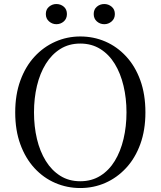

<svg xmlns="http://www.w3.org/2000/svg" viewBox="-20 -928 807 964"><path d="M262.9 -806.5Q242.6 -806.5 226.4 -820.4Q210.1 -834.4 210.1 -857.4Q210.1 -881.1 226.4 -894.4Q242.6 -907.8 262.9 -907.8Q284.5 -907.8 300.3 -894.4Q316 -881.1 316 -857.4Q316 -834.4 300.3 -820.4Q284.5 -806.5 262.9 -806.5ZM503.6 -806.5Q482.3 -806.5 466.4 -820.4Q450.5 -834.4 450.5 -857.4Q450.5 -881.1 466.4 -894.4Q482.3 -907.8 503.6 -907.8Q524.3 -907.8 540.5 -894.4Q556.7 -881.1 556.7 -857.4Q556.7 -834.4 540.5 -820.4Q524.3 -806.5 503.6 -806.5ZM383 16.1Q316.9 16.1 257.7 -9.3Q198.4 -34.7 153.2 -83.8Q107.9 -132.9 82.2 -203.3Q56.4 -273.6 56.4 -363.7Q56.4 -452.8 82.2 -523.6Q107.9 -594.3 153.2 -643.4Q198.4 -692.5 257.7 -718.7Q316.9 -744.9 383 -744.9Q450 -744.9 508.8 -719.5Q567.6 -694.1 613.1 -645Q658.7 -595.9 684.4 -525.1Q710.1 -454.4 710.1 -363.7Q710.1 -274.6 684.4 -204.2Q658.7 -133.7 613.1 -84.6Q567.6 -35.5 508.8 -9.7Q450 16.1 383 16.1ZM383 -18Q440.1 -18 483.7 -45.3Q527.4 -72.6 556.4 -120.2Q585.4 -167.8 600.2 -230.4Q615.1 -293.1 615.1 -363.7Q615.1 -434.4 600.2 -496.9Q585.4 -559.5 556.4 -607.1Q527.4 -654.7 483.7 -682Q440.1 -709.3 383 -709.3Q325.9 -709.3 282.6 -682Q239.2 -654.7 209.8 -607.1Q180.4 -559.5 165.5 -496.9Q150.7 -434.4 150.7 -363.7Q150.7 -293.1 165.5 -230.4Q180.4 -167.8 209.8 -120.2Q239.2 -72.6 282.6 -45.3Q325.9 -18 383 -18Z"/></svg>

Font: Noto Serif HK ExtraLight
Style: Regular
Weight: 200
Designer: Ryoko NISHIZUKA 西塚涼子 (kana & ideographs); Frank Grießhammer (Latin, Greek & Cyrillic); Wenlong ZHANG 张文龙 (bopomofo); San
Foundry: Adobe
Version: Version 2.002-H1;hotconv 1.1.0;makeotfexe 2.6.0